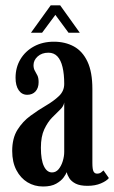

<svg xmlns="http://www.w3.org/2000/svg" viewBox="-20 -685 426 716"><path d="M140.5 10.5Q108.5 10.5 82.5 -5.2Q56.5 -21 41 -50.8Q25.5 -80.5 25.5 -122Q25.5 -169.5 45 -200.8Q64.5 -232 93.5 -253.2Q122.5 -274.5 151.2 -291.2Q180 -308 199.8 -326.8Q219.5 -345.5 219.5 -372Q219.5 -408.5 213.2 -434.8Q207 -461 194 -474.8Q181 -488.5 160.5 -488.5Q136 -488.5 120.5 -474.5Q105 -460.5 105 -442Q105 -429.5 110 -421Q115 -412.5 119.5 -403.5Q124 -394.5 124 -378.5Q124 -357 112.5 -344.2Q101 -331.5 81.5 -331.5Q61.5 -331.5 49.8 -348.5Q38 -365.5 38 -395Q38 -433.5 56.2 -464Q74.5 -494.5 106.8 -512Q139 -529.5 181 -529.5Q223 -529.5 255.5 -511.8Q288 -494 306.2 -455.2Q324.5 -416.5 324.5 -353V-77.5Q324.5 -53.5 328.8 -45.5Q333 -37.5 342 -37.5Q351 -37.5 357 -42Q363 -46.5 366 -49.5L386 -21Q378 -10.5 356.5 -1.2Q335 8 306.5 8Q278.5 8 262.2 -0.2Q246 -8.5 238.5 -20.5Q231 -32.5 228.5 -43Q226.5 -36 217.2 -23.2Q208 -10.5 189.5 0Q171 10.5 140.5 10.5ZM174 -42Q188.5 -42 198.5 -54Q208.5 -66 214 -84Q219.5 -102 219.5 -118.5V-303Q217.5 -289 204.2 -276.2Q191 -263.5 174.5 -246.8Q158 -230 145.2 -203Q132.5 -176 132.5 -134Q132.5 -88.5 143.8 -65.2Q155 -42 174 -42ZM95.5 -563 169 -665H204.5L277.5 -563H235.5L186.5 -629.5L137 -563Z"/></svg>

Font: Imbue Thin 10pt SemiBold
Style: Regular
Weight: 600
Version: Version 1.102